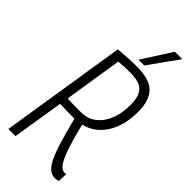

<svg xmlns="http://www.w3.org/2000/svg" viewBox="-289 -953 1009 1009"><g transform="rotate(45 215.5 -448.0)"><path d="M12 0 123 -703Q161 -706 192.5 -708Q224 -710 258 -710Q352 -710 391.5 -670Q431 -630 431 -547Q431 -443 387.5 -375.5Q344 -308 270 -291Q289 -213 304.5 -165Q320 -117 333.5 -91Q347 -65 359.5 -55.5Q372 -46 384 -46Q386 -46 388.5 -46Q391 -46 395 -47L393 5Q389 7 381.5 8.5Q374 10 369 10Q348 10 331 -1Q314 -12 297 -42.5Q280 -73 261.5 -131.5Q243 -190 219 -285L217 -284Q184 -284 159 -284.5Q134 -285 111 -286L65 0ZM220 -332Q291 -332 334 -390Q377 -448 377 -547Q377 -606 351 -634.5Q325 -663 255 -663Q231 -663 213.5 -662Q196 -661 170 -659L119 -334Q140 -333 163.5 -332.5Q187 -332 220 -332ZM238 -741 344 -906H399L281 -741Z"/></g></svg>

Font: Georama SemiCondensed Light
Style: Italic
Weight: 300
Width: 4
Italic angle: -9°
Designer: Jean-Baptiste Levee
Foundry: Production Type
Version: Version 1.000